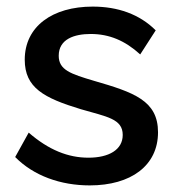

<svg xmlns="http://www.w3.org/2000/svg" viewBox="-20 -552 531 582"><path d="M252 10C377 10 459 -50 459 -151C459 -247 386 -272 265 -307C194 -328 158 -340 158 -383C158 -434 206 -449 255 -449C311 -449 359 -429 405 -387L452 -460C403 -509 337 -532 261 -532C139 -532 55 -472 55 -371C55 -286 113 -255 225 -221C304 -198 352 -192 352 -143C352 -98 310 -74 248 -74C187 -74 128 -97 67 -150L26 -76C82 -19 164 10 252 10Z"/></svg>

Font: FIGSv2-sans-serif SemiBold
Style: Regular
Weight: 600
Designer: Matt McInerney, Pablo Impallari, Rodrigo Fuenzalida,Mirko Velimirovic
Foundry: Matt McInerney, Pablo Impallari, Rodrigo Fuenzalida
Version: Version 4.021;hotconv 1.0.109;makeotfexe 2.5.65596